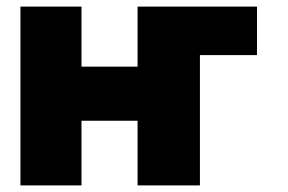

<svg xmlns="http://www.w3.org/2000/svg" viewBox="-20 -562 874 582"><path d="M42 -542H227V-360H397V-542H759V-395H586V0H397V-196H227V0H42Z"/></svg>

Font: Chess Sans ExtraBold
Style: Regular
Weight: 800
Designer: Wolf Bōese
Foundry: Wolf Bōese
Version: Version 7.223